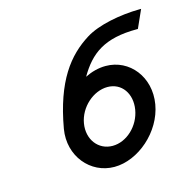

<svg xmlns="http://www.w3.org/2000/svg" viewBox="-91 -679 801 785"><g transform="rotate(-15 309.5 -287.0)"><path d="M565 -585C482 -584 388 -566 334 -532C246 -477 174 -387 140 -193C121 -81 199 11 300 11C401 11 508 -81 527 -193C546 -305 472 -397 371 -397C341 -397 311 -389 283 -375C333 -461 395 -509 534 -509H538L572 -585ZM356 -312C416 -312 453 -259 442 -193C431 -127 375 -74 315 -74C255 -74 214 -127 225 -193C236 -259 296 -312 356 -312Z"/></g></svg>

Font: Charger Monospace
Style: Regular
Weight: 400
Designer: Jasper
Foundry: Cannot Into Space Fonts
Version: Version 0.980